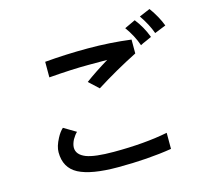

<svg xmlns="http://www.w3.org/2000/svg" viewBox="-115 -881 1192 1096"><g transform="rotate(-15 481.0 -333.0)"><path d="M794 -719 858 -746Q900 -688 921 -632L854 -605Q835 -659 794 -719ZM792 -575Q772 -567 758 -559Q737 -620 696 -676Q709 -683 760 -706Q801 -654 825 -590ZM467 -382 410 -435Q466 -477 550 -528H438Q342 -528 205 -517V-609Q330 -620 460 -620Q591 -620 714 -604V-522Q587 -458 467 -382ZM451 80Q294 80 219 41Q145 2 145 -90Q145 -125 169 -170Q185 -201 205 -219Q229 -204 277 -176Q263 -163 249 -139Q236 -113 236 -93Q236 -51 289 -30Q339 -11 451 -11Q634 -11 770 -38V57Q629 80 451 80Z"/></g></svg>

Font: Gmarket Sans TTF Medium
Style: Regular
Weight: 500
Designer: Creative Director : Sungho Lee; Art Director : Kiwoong Choi; Project Manager : Sori Yang, Jongwook Yoon; Font Designer :
Foundry: Sandoll Inc.
Version: Version 1.000;hotconv 1.0.109;makeotfexe 2.5.65596